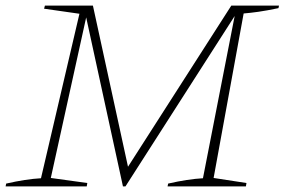

<svg xmlns="http://www.w3.org/2000/svg" viewBox="-26 -664 1014 684"><path d="M-6 0 -4 -10Q66 -26 120 -29L257 -615L131 -633L134 -644H305L430 -70L798 -644H968L966 -635Q923 -626 894.5 -622Q866 -618 842 -616L735 -30L852 -12L850 0H571L573 -10Q643 -26 697 -29L810 -607L421 0H412L281 -602L155 -30L285 -12L283 0Z"/></svg>

Font: Piazzolla Thin
Style: Italic
Weight: 100
Italic angle: -11.3°
Designer: Juan Pablo del Peral
Foundry: Huerta Tipografica
Version: Version 1.330